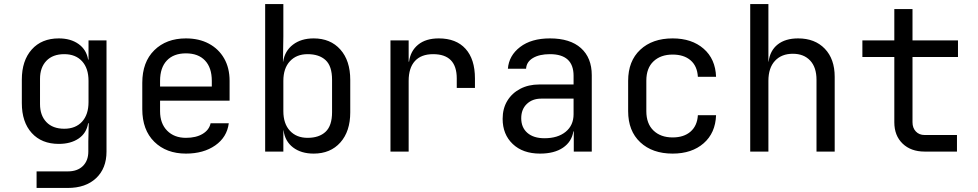

<svg xmlns="http://www.w3.org/2000/svg" viewBox="-20 -750 4840 950"><path d="M161 180V98H316Q363 98 390 71.5Q417 45 417 0V-50L419 -140H416Q408 -91 369 -64.5Q330 -38 271 -38Q186 -38 137 -92Q88 -146 88 -240V-356Q88 -450 137 -505Q186 -560 271 -560Q330 -560 369 -532Q408 -504 416 -455H418V-550H507V0Q507 83 455.5 131.5Q404 180 315 180ZM298 -113Q354 -113 386 -148Q418 -183 418 -245V-350Q418 -412 386 -447Q354 -482 298 -482Q241 -482 209.5 -449Q178 -416 178 -360V-235Q178 -179 209.5 -146Q241 -113 298 -113Z M900 10Q803 10 743.5 -48.5Q684 -107 684 -210V-340Q684 -443 743.5 -501.5Q803 -560 900 -560Q965 -560 1013.5 -534Q1062 -508 1089 -461Q1116 -414 1116 -350V-252H772V-200Q772 -139 807 -103.5Q842 -68 900 -68Q950 -68 982.5 -87.5Q1015 -107 1022 -140H1112Q1103 -71 1045 -30.5Q987 10 900 10ZM772 -322H1028V-350Q1028 -415 994.5 -450.5Q961 -486 900 -486Q839 -486 805.5 -450.5Q772 -415 772 -350Z M1532 10Q1470 10 1430 -20.5Q1390 -51 1383 -105H1382V0H1292V-730H1382V-570L1380 -445H1381Q1389 -498 1429.5 -529Q1470 -560 1532 -560Q1615 -560 1664 -505Q1713 -450 1713 -355V-194Q1713 -100 1664 -45Q1615 10 1532 10ZM1502 -68Q1559 -68 1591 -98Q1623 -128 1623 -195V-355Q1623 -423 1591 -452.5Q1559 -482 1502 -482Q1447 -482 1414.5 -447Q1382 -412 1382 -350V-200Q1382 -138 1414.5 -103Q1447 -68 1502 -68Z M1912 0V-550H2002V-445H2004Q2011 -498 2049 -529Q2087 -560 2151 -560Q2237 -560 2283.5 -508.5Q2330 -457 2330 -362V-315H2240V-362Q2240 -482 2123 -482Q2064 -482 2033 -448Q2002 -414 2002 -350V0Z M2652 10Q2567 10 2517 -37.5Q2467 -85 2467 -162Q2467 -213 2490 -251Q2513 -289 2554 -310.5Q2595 -332 2648 -332H2818V-375Q2818 -482 2701 -482Q2649 -482 2617 -463Q2585 -444 2583 -410H2493Q2498 -475 2553.5 -517.5Q2609 -560 2701 -560Q2801 -560 2854.5 -512Q2908 -464 2908 -378V0H2819V-100H2817Q2809 -49 2766 -19.5Q2723 10 2652 10ZM2674 -66Q2740 -66 2779 -98Q2818 -130 2818 -185V-262H2658Q2614 -262 2586.5 -235.5Q2559 -209 2559 -165Q2559 -119 2589.5 -92.5Q2620 -66 2674 -66Z M3308 10Q3208 10 3148 -46Q3088 -102 3088 -200V-350Q3088 -448 3148 -504Q3208 -560 3308 -560Q3403 -560 3461.5 -509Q3520 -458 3523 -370H3433Q3430 -423 3397 -451.5Q3364 -480 3308 -480Q3249 -480 3213.5 -446.5Q3178 -413 3178 -351V-200Q3178 -138 3213.5 -104Q3249 -70 3308 -70Q3364 -70 3397 -99Q3430 -128 3433 -180H3523Q3520 -92 3461.5 -41Q3403 10 3308 10Z M3692 0V-730H3782V-445H3783Q3790 -500 3828 -530Q3866 -560 3929 -560Q4012 -560 4061 -509Q4110 -458 4110 -370V0H4020V-355Q4020 -417 3988.5 -450.5Q3957 -484 3903 -484Q3847 -484 3814.5 -449Q3782 -414 3782 -350V0Z M4555 0Q4487 0 4446 -39.5Q4405 -79 4405 -145V-468H4247V-550H4405V-705H4495V-550H4720V-468H4495V-145Q4495 -117 4511.5 -99.5Q4528 -82 4555 -82H4715V0Z"/></svg>

Font: JetBrainsMono NFM
Style: Regular
Weight: 400
Monospace: yes
Designer: Philipp Nurullin, Konstantin Bulenkov
Foundry: JetBrains
Version: Version 2.304; ttfautohint (v1.8.4.7-5d5b);Nerd Fonts 3.3.0